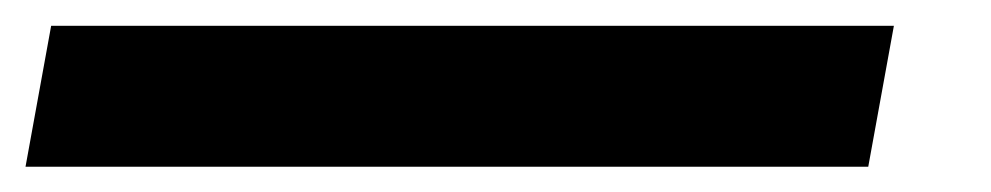

<svg xmlns="http://www.w3.org/2000/svg" viewBox="-96 1 769 149"><path d="M-76.2 130.4H577.8L597.7 21H-56.3Z"/></svg>

Font: Anybody Thin
Style: Italic
Weight: 100
Italic angle: -10°
Designer: Tyler Finck
Foundry: Etcetera Type Company
Version: Version 1.114;gftools[0.9.25]